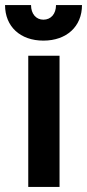

<svg xmlns="http://www.w3.org/2000/svg" viewBox="-37 -741 345 761"><path d="M135 -663C106 -663 86 -686 86 -721H-17C-17 -636 43 -580 135 -580C227 -580 288 -636 288 -721H185C185 -686 165 -663 135 -663ZM75 0H199V-520H75Z"/></svg>

Font: Fixel Display SemiBold
Style: Regular
Weight: 600
Designer: AlfaBravo + MacPaw
Foundry: Kyrylo Tkachov, Marchela Mozhyna, Serhii Makarenko, Maria Weinstein, Zakhar Kryvoshyya
Version: Version 1.211